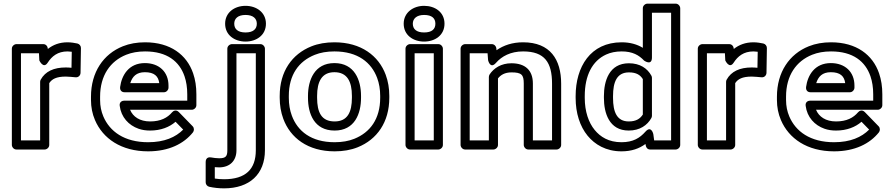

<svg xmlns="http://www.w3.org/2000/svg" viewBox="-20 -795 4898 1053"><path d="M350.5 -513C356.3 -513 365.4 -512.2 373.6 -511.1L372.1 -423.3C359.9 -424.4 351 -425 340.6 -425C275.6 -425 228.3 -403.7 203.2 -358C201.2 -354.4 200.1 -350.1 200.1 -346V-25H95V-503H193.7L195.7 -463.7C195.7 -463.7 217.7 -414.4 241.7 -451.4C264.3 -486.3 296.2 -513 350.5 -513ZM217.4 -553H70C59.3 -553 45 -543.1 45 -528V0C45 10.7 54.9 25 70 25H225.1C235.8 25 250.1 15.1 250.1 0V-339.1C264.6 -361.1 288.6 -375 340.6 -375C355.3 -375 378.5 -372.4 394.6 -371.1C411.2 -369.7 421.5 -382.7 421.7 -395.6L423.9 -531.6C424.1 -543 415.9 -553.8 404.4 -556.4C390.9 -559.5 368.9 -563 350.5 -563C306.1 -563 271.2 -549.3 242.5 -526.6C241.8 -540.4 232.7 -553 217.4 -553Z M984.7 -84.2C943.5 -42.7 882.1 -15 792.2 -15C661.3 -15 581.6 -74.5 546.8 -156.3C535 -184.1 529 -213.8 529 -246V-265C529 -381.6 585.2 -460 672.2 -494.8C702.2 -506.8 736.5 -513 775.7 -513C897 -513 964.1 -457.6 991.9 -376.9C1001.8 -347.9 1007 -315 1007 -278V-243H661.3C651.1 -243 633.7 -236.8 636.5 -214.9C644.4 -152.3 685.3 -108.1 739.9 -88.9C759.2 -82.1 780.4 -79 803.2 -79C862.1 -79 909.7 -98.1 942.8 -127.2ZM693.4 -193H1032C1042.7 -193 1057 -202.9 1057 -218V-278C1057 -319.7 1051.2 -358.1 1039.1 -393.1C1004.3 -494.4 914.7 -563 775.7 -563C731.3 -563 690.4 -555.9 653.7 -541.2C547.2 -498.7 479 -399.4 479 -265V-246C479 -207.5 486.2 -170.9 500.8 -136.7C544 -35.3 644.7 35 792.2 35C905.9 35 988.4 -6.6 1038.4 -69.4C1045.1 -77.9 1045.9 -93 1036.7 -102.4L960.8 -180.4C946.2 -195.4 930.6 -187.2 923.8 -179.1C898.6 -149.3 861.3 -129 803.2 -129C747 -129 709.4 -154.4 693.4 -193ZM904.1 -326C904.1 -399.9 853.3 -449 774.6 -449C686.3 -449 647.3 -382.5 638.7 -317.3C637.4 -307.3 641.1 -289 663.5 -289H879.1C894.2 -289 904.1 -303.3 904.1 -314ZM853.4 -339H694.4C705.8 -374.8 727.6 -399 774.6 -399C825.9 -399 848.6 -377.4 853.4 -339Z M1181.4 123C1241.2 123 1276.8 86.2 1276.8 29V-503H1383V29C1383 132.9 1327.3 188 1208.9 188C1190.4 188 1173 186.5 1158 184.2V121.8C1167.6 122.7 1172.9 123 1181.4 123ZM1181.4 73C1166.6 73 1152.1 70.8 1137.1 68.3C1110.9 64 1108 85.5 1108 93V205C1108 216.3 1116.2 227 1127.8 229.4C1152.9 234.8 1179 238 1208.9 238C1348.8 238 1433 160.1 1433 29V-528C1433 -538.7 1423.1 -553 1408 -553H1251.8C1241.1 -553 1226.8 -543.1 1226.8 -528V29C1226.8 62.8 1217.9 73 1181.4 73ZM1326.6 -617C1284.2 -617 1264.7 -635.9 1264.7 -665C1264.7 -693.1 1284.4 -713 1326.6 -713C1368.8 -713 1388.5 -693.1 1388.5 -665C1388.5 -635.9 1369 -617 1326.6 -617ZM1326.6 -567C1386.2 -567 1438.5 -602 1438.5 -665C1438.5 -726.8 1386.7 -763 1326.6 -763C1266.5 -763 1214.7 -726.8 1214.7 -665C1214.7 -602 1267 -567 1326.6 -567Z M1564 -269C1564 -385.1 1618.7 -459.2 1706.2 -494.3C1736.8 -506.6 1772.6 -513 1814 -513C1942.8 -513 2017.1 -452 2048.5 -367.3C2059.5 -337.7 2065.1 -305.1 2065.1 -269V-259C2065.1 -142.9 2010.4 -68.8 1922.9 -33.7C1892.3 -21.4 1856.5 -15 1815.1 -15C1686.3 -15 1612 -76 1580.6 -160.7C1569.6 -190.3 1564 -222.9 1564 -259ZM1514 -269V-259C1514 -217.7 1520.5 -179 1533.7 -143.3C1572.3 -39 1668.2 35 1815.1 35C1861.7 35 1904 27.8 1941.6 12.7C2047.6 -29.8 2115.1 -124.9 2115.1 -259V-269C2115.1 -310.3 2108.6 -349 2095.4 -384.7C2056.8 -489 1960.9 -563 1814 -563C1767.4 -563 1725.1 -555.8 1687.5 -540.7C1581.5 -498.2 1514 -403.1 1514 -269ZM1960 -269C1960 -355.7 1924.4 -449 1814 -449C1704.1 -449 1669.1 -354.6 1669.1 -269V-259C1669.1 -171.2 1703.2 -79 1815.1 -79C1925.9 -79 1960 -172.1 1960 -259ZM1910 -269V-259C1910 -179.7 1885.8 -129 1815.1 -129C1742.7 -129 1719.1 -179.1 1719.1 -259V-269C1719.1 -346.7 1744.5 -399 1814 -399C1884.6 -399 1910 -347.4 1910 -269Z M2359 -25H2253.9V-503H2359ZM2384 25C2394.7 25 2409 15.1 2409 0V-528C2409 -538.7 2399.1 -553 2384 -553H2228.9C2218.2 -553 2203.9 -543.1 2203.9 -528V0C2203.9 10.7 2213.8 25 2228.9 25ZM2305.9 -617C2263.5 -617 2244 -635.9 2244 -665C2244 -692.4 2264.7 -713 2305.9 -713C2348.9 -713 2367.8 -694.6 2367.8 -665C2367.8 -635.4 2348.9 -617 2305.9 -617ZM2305.9 -567C2365.9 -567 2417.8 -601.8 2417.8 -665C2417.8 -728.3 2365.9 -763 2305.9 -763C2246.7 -763 2194 -726.5 2194 -665C2194 -602 2246.3 -567 2305.9 -567Z M2785.1 -448C2728.5 -448 2688.4 -421.4 2665.3 -386.9C2662.6 -382.8 2661.1 -377 2661.1 -373V-25H2556V-503H2654L2656.8 -465.2C2656.8 -465.2 2667.9 -413.2 2700.5 -450.6C2731.5 -486 2779.9 -513 2848.9 -513C2967.5 -513 3007.6 -452.1 3007.6 -336V-25H2902.5V-337C2902.5 -409.6 2860.4 -448 2785.1 -448ZM2785.1 -398C2840.7 -398 2852.5 -385 2852.5 -337V0C2852.5 10.7 2862.4 25 2877.5 25H3032.6C3043.3 25 3057.6 15.1 3057.6 0V-336C3057.6 -468.4 2997.7 -563 2848.9 -563C2790 -563 2741.9 -546.6 2703 -519.5L2702.2 -529.8C2701.4 -541 2691.1 -553 2677.3 -553H2531C2520.3 -553 2506 -543.1 2506 -528V0C2506 10.7 2515.9 25 2531 25H2686.1C2696.8 25 2711.1 15.1 2711.1 0V-364.9C2725.6 -383.4 2747.9 -398 2785.1 -398Z M3519.5 -72.6C3489.4 -38.7 3452.8 -15 3388.6 -15C3318.2 -15 3272.5 -44.3 3241.3 -82.4C3208.1 -122.8 3187 -183.5 3187 -258V-268C3187 -381.6 3228.6 -461.1 3303.9 -495.8C3328.4 -507.1 3356.8 -513 3389.7 -513C3448.8 -513 3484.2 -492.6 3512.3 -462.8C3512.3 -462.8 3555.5 -431.5 3555.5 -480V-725H3660.6V-25H3567.7L3563 -59.4C3563 -59.4 3552.3 -109.5 3519.5 -72.6ZM3545.9 25H3685.6C3696.3 25 3710.6 15.1 3710.6 0V-750C3710.6 -760.7 3700.7 -775 3685.6 -775H3530.5C3519.8 -775 3505.5 -765.1 3505.5 -750V-532.7C3475 -551.3 3436.6 -563 3389.7 -563C3217.6 -563 3137 -427.7 3137 -268V-258C3137 -174.3 3160.5 -101.9 3202.6 -50.6C3241.7 -3 3302.6 35 3388.6 35C3443.7 35 3485.6 19.8 3519.9 -5.3C3522.2 11.3 3528.4 25 3545.9 25ZM3552.4 -380C3530.4 -420.1 3489.8 -448 3429.3 -448C3320 -448 3292.1 -349.7 3292.1 -268V-258C3292.1 -176.5 3320 -79 3428.2 -79C3488.9 -79 3530.4 -108 3552.4 -148C3554.4 -151.6 3555.5 -155.9 3555.5 -160V-368C3555.5 -372.2 3554.4 -376.5 3552.4 -380ZM3505.5 -361.2V-166.8C3491.2 -144.7 3469.6 -129 3428.2 -129C3363.5 -129 3342.1 -180.4 3342.1 -258V-268C3342.1 -345.9 3363.5 -398 3429.3 -398C3470.9 -398 3491.5 -383.3 3505.5 -361.2Z M4112.5 -513C4118.3 -513 4127.4 -512.2 4135.6 -511.1L4134.1 -423.3C4121.9 -424.4 4113 -425 4102.6 -425C4037.6 -425 3990.3 -403.7 3965.2 -358C3963.2 -354.4 3962.1 -350.1 3962.1 -346V-25H3857V-503H3955.7L3957.7 -463.7C3957.7 -463.7 3979.7 -414.4 4003.7 -451.4C4026.3 -486.3 4058.2 -513 4112.5 -513ZM3979.4 -553H3832C3821.3 -553 3807 -543.1 3807 -528V0C3807 10.7 3816.9 25 3832 25H3987.1C3997.8 25 4012.1 15.1 4012.1 0V-339.1C4026.6 -361.1 4050.6 -375 4102.6 -375C4117.3 -375 4140.5 -372.4 4156.6 -371.1C4173.2 -369.7 4183.5 -382.7 4183.7 -395.6L4185.9 -531.6C4186.1 -543 4177.9 -553.8 4166.4 -556.4C4152.9 -559.5 4130.9 -563 4112.5 -563C4068.1 -563 4033.2 -549.3 4004.5 -526.6C4003.8 -540.4 3994.7 -553 3979.4 -553Z M4746.7 -84.2C4705.5 -42.7 4644.1 -15 4554.2 -15C4423.3 -15 4343.6 -74.5 4308.8 -156.3C4297 -184.1 4291 -213.8 4291 -246V-265C4291 -381.6 4347.2 -460 4434.2 -494.8C4464.2 -506.8 4498.5 -513 4537.7 -513C4659 -513 4726.1 -457.6 4753.9 -376.9C4763.8 -347.9 4769 -315 4769 -278V-243H4423.3C4413.1 -243 4395.7 -236.8 4398.5 -214.9C4406.4 -152.3 4447.3 -108.1 4501.9 -88.9C4521.2 -82.1 4542.4 -79 4565.2 -79C4624.1 -79 4671.7 -98.1 4704.8 -127.2ZM4455.4 -193H4794C4804.7 -193 4819 -202.9 4819 -218V-278C4819 -319.7 4813.2 -358.1 4801.1 -393.1C4766.3 -494.4 4676.7 -563 4537.7 -563C4493.3 -563 4452.4 -555.9 4415.7 -541.2C4309.2 -498.7 4241 -399.4 4241 -265V-246C4241 -207.5 4248.2 -170.9 4262.8 -136.7C4306 -35.3 4406.7 35 4554.2 35C4667.9 35 4750.4 -6.6 4800.4 -69.4C4807.1 -77.9 4807.9 -93 4798.7 -102.4L4722.8 -180.4C4708.2 -195.4 4692.6 -187.2 4685.8 -179.1C4660.6 -149.3 4623.3 -129 4565.2 -129C4509 -129 4471.4 -154.4 4455.4 -193ZM4666.1 -326C4666.1 -399.9 4615.3 -449 4536.6 -449C4448.3 -449 4409.3 -382.5 4400.7 -317.3C4399.4 -307.3 4403.1 -289 4425.5 -289H4641.1C4656.2 -289 4666.1 -303.3 4666.1 -314ZM4615.4 -339H4456.4C4467.8 -374.8 4489.6 -399 4536.6 -399C4587.9 -399 4610.6 -377.4 4615.4 -339Z"/></svg>

Font: Asimov
Style: WidOu
Weight: 500
Designer: Google
Version: Version 2.000980; 2014